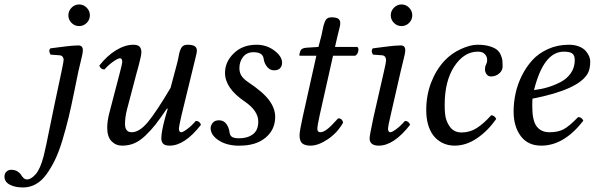

<svg xmlns="http://www.w3.org/2000/svg" viewBox="-98 -638 2645 854"><path d="M250.5 -320.3 232.9 -233.9Q217.8 -159.2 207.5 -117.2Q195.3 -66.4 179.7 -14.6Q164.1 37.1 146.7 73Q129.4 108.9 108.2 137.9Q86.9 167 60.8 181.4Q34.7 195.8 3.9 195.8Q-31.2 195.8 -54.7 183.3Q-78.1 170.9 -78.1 147.9Q-78.1 133.3 -69.1 125.2Q-60.1 117.2 -48.8 117.2Q-32.2 117.2 -21 124Q-9.8 130.9 -5.1 138.7Q-0.5 146.5 6.3 153.3Q13.2 160.2 22 160.2Q40 160.2 60.8 136.7Q81.5 113.3 96.2 56.2Q106.4 15.1 122.1 -64.5L145 -175.8L175.8 -320.8Q185.1 -364.7 185.1 -372.1Q185.1 -379.9 180.4 -385.7Q175.8 -391.6 167 -392.1L127 -395Q116.2 -411.6 126 -422.9L159.2 -427.2L194.3 -431.6Q206.5 -433.1 222.7 -434.6Q238.8 -436 250 -436Q270.5 -436 270.5 -415Q270.5 -407.2 267.8 -393.8Q265.1 -380.4 259.3 -356.9Q253.4 -333.5 250.5 -320.3ZM220.2 -536.1Q206.1 -550.3 206.1 -569.8Q206.1 -589.4 220.2 -603.8Q234.4 -618.2 253.9 -618.2Q273.4 -618.2 287.6 -603.8Q301.8 -589.4 301.8 -569.8Q301.8 -550.3 287.6 -536.1Q273.4 -522 253.9 -522Q234.4 -522 220.2 -536.1Z M764.6 -352.1 709 -124Q697.8 -74.2 697.8 -66.9Q697.8 -49.8 708 -49.8Q715.8 -49.8 735.1 -64.2Q754.4 -78.6 772.9 -100.1Q790 -100.1 795.9 -83Q723.6 9.8 656.7 9.8Q635.7 9.8 627.7 1.2Q619.6 -7.3 619.6 -22.9Q619.6 -52.7 636.7 -115.2L647.9 -153.8L645 -155.8Q615.2 -111.8 594.5 -85.2Q573.7 -58.6 548.8 -34.9Q523.9 -11.2 499.3 -0.7Q474.6 9.8 445.8 9.8Q417 9.8 397.9 -10Q378.9 -29.8 378.9 -69.8Q378.9 -100.1 388.7 -137.2L432.6 -305.2Q445.8 -355.5 445.8 -361.8Q445.8 -378.9 435.5 -378.9Q427.2 -378.9 406 -364.3Q384.8 -349.6 366.7 -329.1Q349.6 -329.1 343.8 -346.2Q377.9 -390.1 418.2 -414.6Q458.5 -439 494.6 -439Q515.1 -439 522.9 -430.4Q530.8 -421.9 530.8 -405.8Q530.8 -397.5 527.6 -382.8Q524.4 -368.2 518.6 -345.7L509.8 -314L466.8 -150.9Q458 -116.2 458 -86.9Q458 -49.8 487.8 -49.8Q522.5 -49.8 560.5 -95.9Q598.6 -142.1 660.6 -247.1L689.9 -356.9Q692.4 -365.2 695.1 -379.6Q697.8 -394 699.7 -402.6Q701.7 -411.1 706.1 -420.7Q710.4 -430.2 717.8 -434.6Q725.1 -439 735.8 -439Q758.8 -439 768.3 -432.4Q777.8 -425.8 777.8 -412.1Q777.8 -405.3 771.7 -381.3Q765.6 -357.4 764.6 -352.1Z M953.6 9.8Q903.3 6.8 871.1 -16.1Q838.9 -39.1 838.9 -67.9Q838.9 -79.6 847.9 -91.3Q856.9 -103 876 -103Q896.5 -103 908.7 -86.9Q920.4 -70.3 922.9 -49.8Q924.8 -34.2 934.8 -28.6Q944.8 -22.9 965.8 -22.9Q1002.9 -22.9 1026.9 -40.8Q1050.8 -58.6 1050.8 -97.2Q1050.8 -145.5 989.7 -187Q902.8 -246.1 902.8 -314Q902.8 -362.8 941.9 -400.9Q981 -439 1043 -439Q1087.9 -439 1122.3 -413.1Q1156.7 -387.2 1156.7 -358.9Q1156.7 -344.7 1148.2 -335Q1139.6 -325.2 1120.6 -325.2Q1102.5 -325.2 1089.8 -341.1Q1077.1 -356.9 1074.7 -377Q1070.8 -405.8 1029.8 -405.8Q999.5 -405.8 983.2 -384.8Q966.8 -363.8 966.8 -335Q966.8 -315.9 975.8 -301.3Q984.9 -286.6 1006.8 -272Q1072.8 -228 1099.4 -191.7Q1126 -155.3 1126 -118.2Q1126 -61.5 1083.5 -25.9Q1041 9.8 968.8 9.8Z M1318.4 -429.2 1331.5 -479Q1333.5 -487.3 1336.2 -501.5Q1338.9 -515.6 1341.1 -524.2Q1343.3 -532.7 1347.2 -542.2Q1351.1 -551.8 1358.2 -556.4Q1365.2 -561 1375.5 -561Q1398.4 -561 1407 -554.4Q1415.5 -547.9 1415.5 -534.2Q1415.5 -528.8 1413.3 -518.8Q1411.1 -508.8 1407.2 -493.7Q1403.3 -479.5 1402.3 -474.1L1392.1 -429.2H1491.2Q1499 -423.3 1495.1 -408.7Q1491.2 -394 1481.4 -390.1H1383.3L1324.2 -127Q1313.5 -79.1 1313.5 -64Q1313.5 -56.2 1317.9 -53Q1322.3 -49.8 1326.2 -49.8Q1339.4 -49.8 1356.4 -62.5Q1373.5 -75.2 1406.2 -111.8Q1423.8 -111.8 1428.2 -92.8Q1403.3 -47.9 1360.6 -19Q1317.9 9.8 1283.2 9.8Q1258.8 9.8 1246.6 -0.2Q1234.4 -10.3 1234.4 -36.1Q1234.4 -54.7 1248.5 -118.2L1309.1 -390.1H1239.3Q1233.4 -390.1 1233.4 -392.1Q1233.4 -397.5 1237.3 -409.2Q1241.2 -424.3 1265.1 -425.8Z M1654.3 -536.1Q1640.1 -550.3 1640.1 -569.8Q1640.1 -589.4 1654.3 -603.8Q1668.5 -618.2 1688 -618.2Q1707.5 -618.2 1721.7 -603.8Q1735.8 -589.4 1735.8 -569.8Q1735.8 -550.3 1721.7 -536.1Q1707.5 -522 1688 -522Q1668.5 -522 1654.3 -536.1ZM1684.1 -320.3 1639.2 -124Q1627.9 -75.2 1627.9 -66.9Q1627.9 -49.8 1638.2 -49.8Q1646 -49.8 1665.3 -64.2Q1684.6 -78.6 1703.1 -100.1Q1720.2 -100.1 1726.1 -83Q1653.8 9.8 1586.9 9.8Q1545.9 9.8 1545.9 -22.9Q1545.9 -34.7 1563 -115.2L1609.9 -320.8Q1619.1 -358.4 1619.1 -372.1Q1619.1 -379.9 1614.5 -385.7Q1609.9 -391.6 1601.1 -392.1L1561 -395Q1550.3 -411.6 1560.1 -422.9L1593.3 -427.2L1628.4 -431.6Q1640.6 -433.1 1656.7 -434.6Q1672.9 -436 1684.1 -436Q1704.6 -436 1704.6 -415Q1704.6 -407.2 1701.7 -393.6Q1698.7 -379.9 1692.9 -356.4Q1687 -333 1684.1 -320.3Z M1923.8 9.8Q1894 9.8 1868.7 -2.9Q1843.3 -16.1 1827.6 -38.1Q1797.9 -79.6 1797.9 -148.9Q1797.9 -214.4 1819.8 -271.2Q1841.8 -328.1 1879.9 -368.7Q1909.7 -400.4 1951.7 -419.7Q1993.7 -439 2025.9 -439Q2057.1 -439 2079.1 -432.4Q2101.1 -425.8 2112.3 -416.7Q2123.5 -407.7 2129.6 -393.1Q2135.7 -378.4 2136.7 -368.2Q2137.7 -357.9 2137.7 -342.8Q2137.7 -324.2 2122.1 -311Q2106.4 -297.9 2085.9 -297.9Q2073.7 -297.9 2066.4 -307.6Q2059.1 -317.4 2059.1 -330.1Q2059.1 -342.3 2064 -351.1Q2068.8 -359.4 2068.8 -370.1Q2068.8 -385.3 2060.8 -394.5Q2052.7 -403.8 2044.4 -406Q2036.1 -408.2 2026.9 -408.2Q1966.3 -408.2 1923.1 -343.3Q1879.9 -278.3 1879.9 -170.9Q1879.9 -129.4 1886 -108.9Q1892.1 -88.4 1904.8 -71.8Q1922.9 -48.8 1955.1 -48.8Q1992.2 -48.8 2022.9 -68.6Q2053.7 -88.4 2086.9 -125.5Q2093.8 -125.5 2100.3 -120.6Q2106.9 -115.7 2108.9 -108.4Q2070.8 -54.7 2022.9 -22.5Q1975.1 9.8 1923.8 9.8Z M2458.5 -370.1Q2458.5 -391.6 2447.8 -399.9Q2437 -408.2 2409.7 -408.2Q2319.8 -408.2 2277.3 -237.3Q2309.6 -241.2 2338.4 -249.8Q2367.2 -258.3 2395.8 -273.2Q2424.3 -288.1 2441.4 -313.2Q2458.5 -338.4 2458.5 -370.1ZM2270.5 -199.2Q2269.5 -191.4 2269.5 -165Q2269.5 -101.1 2289.3 -75.4Q2309.1 -49.8 2345.7 -49.8Q2382.8 -49.8 2407.5 -62.3Q2432.1 -74.7 2473.6 -117.2Q2489.7 -117.2 2496.6 -101.1Q2410.6 9.8 2309.6 9.8Q2250 9.8 2218.3 -32.7Q2186.5 -75.2 2186.5 -142.1Q2186.5 -181.6 2195.1 -221.9Q2203.6 -262.2 2223.1 -301.5Q2242.7 -340.8 2270.5 -371.1Q2298.3 -401.4 2340.3 -420.2Q2382.3 -439 2432.6 -439Q2458 -439 2477.5 -431.2Q2497.1 -423.3 2507.3 -411.4Q2517.6 -399.4 2522.5 -387.5Q2527.3 -375.5 2527.3 -365.2Q2527.3 -332.5 2517.1 -313Q2478 -239.7 2270.5 -199.2Z"/></svg>

Font: Linux Libertine G
Style: Italic
Weight: 400
Italic angle: -12°
Designer: Philipp H. Poll
Foundry: Philipp H. Poll
Version: Version 5.1.3